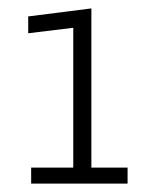

<svg xmlns="http://www.w3.org/2000/svg" viewBox="-20 -760 375 456"><path d="M54 -324V-362H154V-694L47 -681V-721L197 -740V-362H283V-324Z"/></svg>

Font: Changa ExtraLight ExtraLight
Style: Regular
Weight: 250
Version: Version 3.002; ttfautohint (v1.8.2)